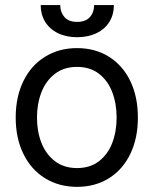

<svg xmlns="http://www.w3.org/2000/svg" viewBox="-20 -727 607 758"><path d="M42 -262.7Q42 -344.7 72.3 -406.7Q102.5 -468.8 157.7 -502.9Q212.9 -537.1 284.2 -537.1Q355.5 -537.1 410.2 -502.9Q464.8 -468.8 494.6 -406.7Q524.4 -344.7 524.4 -262.7Q524.4 -181.6 494.6 -119.6Q464.8 -57.6 410.2 -23.4Q355.5 10.7 284.2 10.7Q212.9 10.7 157.7 -23.4Q102.5 -57.6 72.3 -119.6Q42 -181.6 42 -262.7ZM440.4 -262.7Q440.4 -317.4 423.3 -362.8Q406.2 -408.2 371.1 -435.5Q335.9 -462.9 284.2 -462.9Q232.4 -462.9 196.8 -435.5Q161.1 -408.2 143.6 -362.8Q126 -317.4 126 -262.7Q126 -208 143.6 -163.1Q161.1 -118.2 196.8 -90.8Q232.4 -63.5 284.2 -63.5Q335.9 -63.5 371.1 -90.8Q406.2 -118.2 423.3 -163.1Q440.4 -208 440.4 -262.7ZM284.2 -580.1Q241.2 -580.1 208.5 -596.2Q175.8 -612.3 158.2 -641.1Q140.6 -669.9 140.6 -707H217.8Q217.8 -678.7 234.4 -659.7Q251 -640.6 284.2 -640.6Q318.4 -640.6 335 -659.7Q351.6 -678.7 351.6 -707H429.7Q429.7 -669.9 412.1 -641.1Q394.5 -612.3 361.3 -596.2Q328.1 -580.1 284.2 -580.1Z"/></svg>

Font: Pretendard GOV Variable
Style: Regular
Weight: 400
Designer: Base glyphs from Inter by Rasmus Andersson; Hangul glyphs from Noto Sans CJK(Source Han Sans) by Jang Soo-young and Kang
Foundry: Kil Hyung-jin
Version: Version 1.307;Glyphs 3.2 (3192)